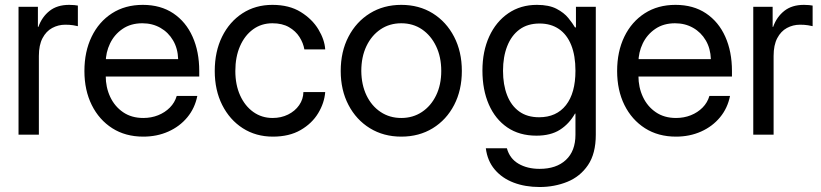

<svg xmlns="http://www.w3.org/2000/svg" viewBox="-20 -543 3311 774"><path d="M54.7 0V-515.6H132.8V-434.6H134.8Q148.9 -474.6 179.7 -499Q210.4 -523.4 258.8 -523.4Q270 -523.4 279.5 -522.5Q289.1 -521.5 293.9 -520.5V-437.5Q289.1 -439 275.1 -441.2Q261.2 -443.4 243.2 -443.4Q214.8 -443.4 190.4 -430.2Q166 -417 151.4 -389.2Q136.7 -361.3 136.7 -317.4V0Z M557.6 7.8Q485.8 7.8 432.6 -26.1Q379.4 -60.1 349.9 -119.6Q320.3 -179.2 320.3 -256.8Q320.3 -335 349.4 -395Q378.4 -455.1 431.4 -489.3Q484.4 -523.4 555.7 -523.4Q627.4 -523.4 678.5 -489.3Q729.5 -455.1 756.3 -395Q783.2 -335 783.2 -256.8V-234.4H365.2V-304.7H698.2Q696.8 -347.7 677.7 -380.1Q658.7 -412.6 626.5 -430.9Q594.2 -449.2 553.7 -449.2Q507.3 -449.2 474.1 -426.5Q440.9 -403.8 423.6 -367.7Q406.2 -331.5 406.2 -291V-237.3Q406.2 -190.9 424.3 -152.3Q442.4 -113.8 476.3 -90.6Q510.3 -67.4 557.6 -67.4Q589.8 -67.4 617.4 -78.4Q645 -89.4 664.8 -109.4Q684.6 -129.4 692.4 -156.2H775.4Q765.6 -106.9 735.1 -70.1Q704.6 -33.2 658.7 -12.7Q612.8 7.8 557.6 7.8Z M1080.1 7.8Q1011.7 7.8 958.7 -26.1Q905.8 -60.1 875.7 -119.9Q845.7 -179.7 845.7 -256.8Q845.7 -335 875.2 -395Q904.8 -455.1 957.3 -489.3Q1009.8 -523.4 1078.1 -523.4Q1146 -523.4 1192.4 -494.6Q1238.8 -465.8 1263.7 -424.3Q1288.6 -382.8 1291 -343.8H1207Q1202.6 -369.6 1187.3 -393.8Q1171.9 -418 1144.8 -433.6Q1117.7 -449.2 1078.1 -449.2Q1033.7 -449.2 1000 -424.6Q966.3 -399.9 947.5 -356.7Q928.7 -313.5 928.7 -256.8Q928.7 -201.2 948 -158.4Q967.3 -115.7 1001.2 -91.6Q1035.2 -67.4 1079.1 -67.4Q1113.3 -67.4 1141.4 -81.3Q1169.4 -95.2 1186 -119.1Q1202.6 -143.1 1203.1 -171.9H1291Q1287.6 -127.9 1262.7 -86.7Q1237.8 -45.4 1191.9 -18.8Q1146 7.8 1080.1 7.8Z M1597.7 7.8Q1526.4 7.8 1471.2 -26.1Q1416 -60.1 1384.8 -119.9Q1353.5 -179.7 1353.5 -256.8Q1353.5 -335 1384.8 -395Q1416 -455.1 1471.2 -489.3Q1526.4 -523.4 1597.7 -523.4Q1669.4 -523.4 1724.4 -489.3Q1779.3 -455.1 1810.5 -395Q1841.8 -335 1841.8 -256.8Q1841.8 -179.7 1810.8 -119.9Q1779.8 -60.1 1724.6 -26.1Q1669.4 7.8 1597.7 7.8ZM1597.7 -67.4Q1644.5 -67.4 1680.9 -91.6Q1717.3 -115.7 1738 -158.4Q1758.8 -201.2 1758.8 -256.8Q1758.8 -313.5 1738 -356.7Q1717.3 -399.9 1681.2 -424.6Q1645 -449.2 1597.7 -449.2Q1550.3 -449.2 1513.9 -424.6Q1477.5 -399.9 1457 -356.7Q1436.5 -313.5 1436.5 -256.8Q1437 -201.2 1457.5 -158.4Q1478 -115.7 1514.4 -91.6Q1550.8 -67.4 1597.7 -67.4Z M2155.3 210.9Q2097.2 210.9 2050.5 193.1Q2003.9 175.3 1974.4 140.4Q1944.8 105.5 1938.5 54.7H2023.4Q2034.7 96.2 2070.1 116.9Q2105.5 137.7 2155.3 137.7Q2222.7 137.7 2261.2 101.8Q2299.8 65.9 2299.8 0V-85H2297.9Q2274.4 -43.5 2237.1 -19.8Q2199.7 3.9 2142.6 3.9Q2073.7 3.9 2025.1 -29.3Q1976.6 -62.5 1950.7 -121.6Q1924.8 -180.7 1924.8 -258.8Q1924.8 -335.9 1952.1 -395.8Q1979.5 -455.6 2029.1 -489.5Q2078.6 -523.4 2144.5 -523.4Q2192.9 -523.4 2223.4 -507.6Q2253.9 -491.7 2271.2 -470.2Q2288.6 -448.7 2297.9 -432.6H2301.8V-515.6H2381.8V0Q2381.8 76.2 2350.3 122.6Q2318.8 168.9 2267.1 189.9Q2215.3 210.9 2155.3 210.9ZM2153.3 -70.3Q2223.1 -70.3 2261.5 -119.1Q2299.8 -168 2299.8 -257.8Q2299.8 -318.8 2282.7 -361.3Q2265.6 -403.8 2233.2 -426Q2200.7 -448.2 2155.3 -448.2Q2106.9 -448.2 2074.2 -424.1Q2041.5 -399.9 2024.7 -356.9Q2007.8 -314 2007.8 -257.8Q2007.8 -201.7 2024.2 -159.4Q2040.5 -117.2 2072.8 -93.8Q2105 -70.3 2153.3 -70.3Z M2705.1 7.8Q2633.3 7.8 2580.1 -26.1Q2526.9 -60.1 2497.3 -119.6Q2467.8 -179.2 2467.8 -256.8Q2467.8 -335 2496.8 -395Q2525.9 -455.1 2578.9 -489.3Q2631.8 -523.4 2703.1 -523.4Q2774.9 -523.4 2825.9 -489.3Q2877 -455.1 2903.8 -395Q2930.7 -335 2930.7 -256.8V-234.4H2512.7V-304.7H2845.7Q2844.2 -347.7 2825.2 -380.1Q2806.2 -412.6 2773.9 -430.9Q2741.7 -449.2 2701.2 -449.2Q2654.8 -449.2 2621.6 -426.5Q2588.4 -403.8 2571 -367.7Q2553.7 -331.5 2553.7 -291V-237.3Q2553.7 -190.9 2571.8 -152.3Q2589.8 -113.8 2623.8 -90.6Q2657.7 -67.4 2705.1 -67.4Q2737.3 -67.4 2764.9 -78.4Q2792.5 -89.4 2812.3 -109.4Q2832 -129.4 2839.8 -156.2H2922.9Q2913.1 -106.9 2882.6 -70.1Q2852.1 -33.2 2806.2 -12.7Q2760.3 7.8 2705.1 7.8Z M3016.6 0V-515.6H3094.7V-434.6H3096.7Q3110.8 -474.6 3141.6 -499Q3172.4 -523.4 3220.7 -523.4Q3231.9 -523.4 3241.5 -522.5Q3251 -521.5 3255.9 -520.5V-437.5Q3251 -439 3237.1 -441.2Q3223.1 -443.4 3205.1 -443.4Q3176.8 -443.4 3152.3 -430.2Q3127.9 -417 3113.3 -389.2Q3098.6 -361.3 3098.6 -317.4V0Z"/></svg>

Font: Inter Display V
Style: Regular
Weight: 400
Designer: Rasmus Andersson
Foundry: rsms
Version: Version 3.015;git-src